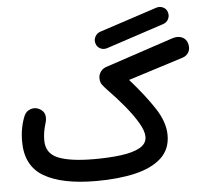

<svg xmlns="http://www.w3.org/2000/svg" viewBox="-57 -856 1043 964"><g transform="rotate(-5 465.0 -373.5)"><path d="M445.3 -640.6Q439.9 -658.7 448.7 -675Q457.5 -691.4 475.1 -697.3L766.1 -793Q783.7 -798.3 800.3 -790.3Q816.9 -782.2 821.8 -764.2Q827.1 -746.1 818.8 -730Q810.5 -713.9 793 -708L501.5 -611.8Q483.4 -606 467 -614.3Q450.7 -622.6 445.3 -640.6ZM35.6 -182.1Q35.6 -253.9 60.5 -312Q70.3 -333 92.5 -340.3Q114.7 -347.7 135.3 -337.4Q177.2 -316.9 160.6 -262.7Q147 -220.7 147 -177.7Q147 -111.8 208 -87.2Q269 -62.5 389.6 -62.5Q465.3 -62.5 525.1 -70.3Q585 -78.1 619.9 -97.7Q654.8 -117.2 654.8 -152.3Q654.8 -181.6 630.1 -223.4Q605.5 -265.1 566.2 -312.5Q526.9 -359.9 482.9 -404.8Q466.8 -421.9 458.5 -433.8Q450.2 -445.8 450.2 -465.3Q450.2 -483.4 461.2 -498.3Q472.2 -513.2 491.2 -519L832.5 -632.8Q859.9 -641.6 881.1 -632.6Q902.3 -623.5 909.2 -599.6Q916 -574.7 906 -556.2Q896 -537.6 873.5 -530.8L597.7 -443.4Q673.3 -357.9 719.7 -286.9Q766.1 -215.8 766.1 -150.4Q766.1 -79.1 718.5 -35.4Q670.9 8.3 586.2 28.1Q501.5 47.9 390.6 47.9Q218.3 47.9 127 -5.4Q35.6 -58.6 35.6 -182.1Z"/></g></svg>

Font: Mikhak SemiBold
Style: Regular
Weight: 600
Designer: Amin Abedi
Version: Version 3.3